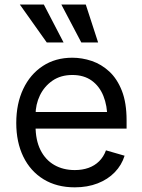

<svg xmlns="http://www.w3.org/2000/svg" viewBox="-20 -804 620 836"><path d="M305.7 11.7Q227.1 11.7 169.7 -23.4Q112.3 -58.6 81.5 -121.8Q50.8 -185.1 50.8 -268.6Q50.8 -352.5 81.1 -416.5Q111.3 -480.5 166.3 -516.6Q221.2 -552.7 294.9 -552.7Q337.4 -552.7 379.4 -538.6Q421.4 -524.4 455.8 -492.7Q490.2 -460.9 510.7 -408.7Q531.2 -356.4 531.2 -280.3V-244.1H110.4V-316.4H485.8L447.3 -289.1Q447.3 -343.8 430.2 -386.2Q413.1 -428.7 379.2 -453.1Q345.2 -477.5 294.9 -477.5Q244.6 -477.5 208.7 -452.9Q172.9 -428.2 153.8 -388.7Q134.8 -349.1 134.8 -303.7V-255.9Q134.8 -193.8 156.2 -150.9Q177.7 -107.9 216.3 -85.7Q254.9 -63.5 305.7 -63.5Q338.4 -63.5 365.2 -73Q392.1 -82.5 411.6 -101.8Q431.2 -121.1 441.4 -149.4L522.5 -126Q509.8 -85 479.7 -54Q449.7 -22.9 405.3 -5.6Q360.8 11.7 305.7 11.7ZM183.6 -619.1 66.4 -784.2H170.9L256.8 -619.1ZM334 -619.1 247.1 -784.2H353.5L407.2 -619.1Z"/></svg>

Font: Inter V
Style: 
Weight: 400
Designer: Rasmus Andersson
Foundry: rsms
Version: Version 4.000;git-a3f224843